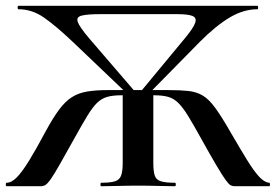

<svg xmlns="http://www.w3.org/2000/svg" viewBox="-32 -645 955 665"><path d="M-9 0Q-12 0 -12 -6Q-12 -12 -9 -12Q8 -12 26.5 -31Q45 -50 69 -89Q93 -128 125 -188Q151 -236 172.5 -265Q194 -294 217 -308.5Q240 -323 270 -328Q300 -333 343 -333H549Q592 -333 620 -330Q648 -327 669.5 -314.5Q691 -302 713 -272Q735 -242 766 -188Q799 -131 823 -92Q847 -53 865.5 -33Q884 -13 901 -12Q903 -12 903 -6Q903 0 901 0H781Q774 0 767.5 -3Q761 -6 750 -21Q739 -36 718.5 -70.5Q698 -105 663 -168Q637 -215 619.5 -243.5Q602 -272 586 -288Q570 -304 550.5 -309.5Q531 -315 501 -315H389Q359 -315 339.5 -309.5Q320 -304 304.5 -289Q289 -274 271.5 -245.5Q254 -217 228 -170Q195 -111 175.5 -76.5Q156 -42 144.5 -25.5Q133 -9 125.5 -4.5Q118 0 110 0ZM318 0Q316 0 316 -6Q316 -12 318 -12Q350 -12 366 -17Q382 -22 387.5 -37Q393 -52 393 -81V-324H499V-81Q499 -52 504 -37Q509 -22 525.5 -17Q542 -12 574 -12Q577 -12 577 -6Q577 0 574 0Q548 0 516 -1Q484 -2 446 -2Q410 -2 377 -1Q344 0 318 0ZM412 -317 219 -501Q162 -555 120.5 -584Q79 -613 32 -613Q29 -613 29 -619Q29 -625 32 -625H860Q862 -625 862 -619Q862 -613 860 -613Q812 -613 764.5 -585Q717 -557 661 -501L480 -317L454 -326L608 -512Q638 -548 644 -566Q650 -584 634 -590Q618 -596 582 -596H315Q271 -596 251 -591Q231 -586 237.5 -568.5Q244 -551 277 -512L437 -326Z"/></svg>

Font: Cormorant Light
Style: Regular
Weight: 300
Designer: Christian Thalmann (Catharsis Fonts)
Foundry: Catharsis Fonts
Version: Version 4.000